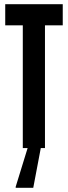

<svg xmlns="http://www.w3.org/2000/svg" viewBox="-20 -708 325 918"><path d="M5 -688H280V-587H195V0H175L139 190H55V185L112 0H89V-587H5Z"/></svg>

Font: Saira Ultra Condensed
Style: Bold
Weight: 700
Width: 1
Designer: Hector Gatti with collaboration of the Omnibus-Type team
Foundry: Omnibus-Type
Version: Version 1.001; ttfautohint (v1.8)